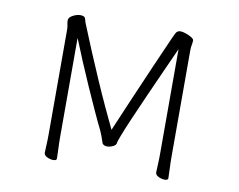

<svg xmlns="http://www.w3.org/2000/svg" viewBox="-78 -815 1156 930"><g transform="rotate(10 500.0 -349.5)"><path d="M743 -623Q718 -568 689 -503.5Q660 -439 631.5 -375Q603 -311 579.5 -256.5Q556 -202 542 -166Q528 -130 528 -124Q528 -114 513 -106.5Q498 -99 483 -99Q475 -99 468 -102.5Q461 -106 459 -113Q454 -129 447.5 -146Q441 -163 438 -169Q420 -205 396.5 -256.5Q373 -308 347 -366.5Q321 -425 296.5 -483.5Q272 -542 252 -592V-105Q252 -74 253.5 -45Q255 -16 255 1Q255 11 238 11Q224 11 208 3.5Q192 -4 192 -17Q192 -29 193.5 -54.5Q195 -80 195 -106V-624Q195 -636 192.5 -646Q190 -656 190 -665Q190 -671 191 -673Q193 -684 211.5 -693.5Q230 -703 247 -703Q258 -703 265 -699Q271 -695 273 -685Q275 -675 279 -666Q303 -606 331 -539.5Q359 -473 387.5 -407.5Q416 -342 443 -284Q470 -226 491 -182Q524 -260 560.5 -345Q597 -430 633.5 -514Q670 -598 703 -672Q708 -684 715 -697Q722 -710 738 -710Q748 -710 764 -704.5Q780 -699 792.5 -691.5Q805 -684 805 -677Q805 -666 802.5 -654Q800 -642 800 -628V-105Q800 -74 801.5 -45Q803 -16 803 1Q803 11 786 11Q772 11 756 3.5Q740 -4 740 -17Q740 -29 741.5 -54.5Q743 -80 743 -106Z"/></g></svg>

Font: Moon Stars Kai T Light
Style: Regular
Weight: 300
Designer: GuiWonder
Version: Version 1.101